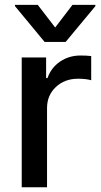

<svg xmlns="http://www.w3.org/2000/svg" viewBox="-20 -787 424 807"><path d="M71.3 0V-545.4H173.8V-459H179.7Q194.8 -502.4 232.4 -528.1Q270 -553.7 318.4 -553.7Q345.2 -553.7 363.3 -551.3V-449.7Q341.8 -456.1 308.1 -456.1Q251.5 -456.1 214.6 -421.1Q177.7 -386.2 177.7 -333V0ZM138.7 -766.6 211.9 -671.4 284.7 -766.6H380.9V-761.2L255.9 -610.8H167.5L43 -761.2V-766.6Z"/></svg>

Font: Karasuma Gothic
Style: Regular
Weight: 500
Designer: Rasmus Andersson / Ryoko Nishizuka
Foundry: Genbu
Version: Version 1.00